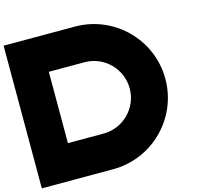

<svg xmlns="http://www.w3.org/2000/svg" viewBox="-135 -950 1370 1300"><g transform="rotate(-15 550.0 -300.0)"><path d="M500 -800H0V200H500C776 200 1000 -24 1000 -300C1000 -576 776 -800 500 -800ZM750 -300C750 -162 638 -50 500 -50H250V-550H500C638 -550 750 -438 750 -300Z"/></g></svg>

Font: Kubos
Style: Regular
Weight: 400
Version: Version 001.000